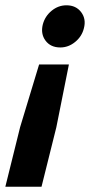

<svg xmlns="http://www.w3.org/2000/svg" viewBox="-56 -530 352 725"><path d="M204.2 -286.7 156.7 -49.2 100.8 175H-35.8L20 -50L91.7 -286.7ZM195 -510Q230.8 -510 250.4 -484.2Q270 -458.3 260.8 -423.3Q253.3 -392.5 227.9 -371.7Q202.5 -350.8 171.7 -350.8Q135 -350.8 115.8 -376.7Q96.7 -402.5 105.8 -438.3Q114.2 -469.2 139.2 -489.6Q164.2 -510 195 -510Z"/></svg>

Font: Funnel Sans Light
Style: Bold Italic
Weight: 700
Italic angle: -14.036°
Version: Version 1.000